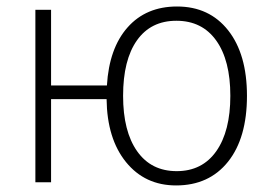

<svg xmlns="http://www.w3.org/2000/svg" viewBox="-20 -561 838 591"><path d="M740.2 -266.1Q740.2 -136.2 681.9 -63.2Q623.5 9.8 522 9.8Q426.3 9.8 367.9 -62Q309.6 -133.8 308.1 -255.9H137.2V0H88.9V-530.8H137.2V-297.9H309.1Q315.9 -412.6 372.8 -476.8Q429.7 -541 524.9 -541Q624.5 -541 682.4 -467.5Q740.2 -394 740.2 -266.1ZM358.9 -266.1Q358.9 -156.7 402.1 -95.5Q445.3 -34.2 523.9 -34.2Q602.5 -34.2 645.8 -95.7Q689 -157.2 689 -266.1Q689 -375.5 645.5 -436.3Q602.1 -497.1 522.9 -497.1Q444.3 -497.1 401.6 -436.8Q358.9 -376.5 358.9 -266.1Z"/></svg>

Font: JBL Sans
Style: Light
Weight: 300
Version: Version 1.10